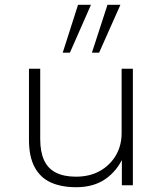

<svg xmlns="http://www.w3.org/2000/svg" viewBox="-20 -774 677 802"><path d="M298 8Q236 8 192 -12Q148 -32 124.5 -76Q101 -120 101 -190V-487H148V-193Q148 -140 164 -105Q180 -70 213.5 -53Q247 -36 297 -36Q355 -36 397.5 -60Q440 -84 464 -125Q488 -166 488 -218V-487H535V0H489V-118H495Q469 -60 420 -26Q371 8 298 8ZM364 -554 429 -754H483L394 -554ZM242 -554 306 -754H360L272 -554Z"/></svg>

Font: Nunito Sans 10pt SemiExpanded ExtraLight
Style: Regular
Weight: 250
Width: 6
Designer: Vernon Adams
Foundry: Vernon Adams
Version: Version 3.101;gftools[0.9.27]